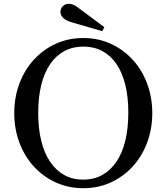

<svg xmlns="http://www.w3.org/2000/svg" viewBox="-20 -980 876 1010"><path d="M418 -780C366 -780 318 -770 274 -750C230 -730 191.7 -702.3 159 -667C126.3 -631.7 100.8 -589.8 82.5 -541.5C64.2 -493.2 55 -441 55 -385C55 -329 64.2 -276.8 82.5 -228.5C100.8 -180.2 126.3 -138.3 159 -103C191.7 -67.7 230 -40 274 -20C318 0 366 10 418 10C470 10 518 0 562 -20C606 -40 644.3 -67.7 677 -103C709.7 -138.3 735.2 -180.2 753.5 -228.5C771.8 -276.8 781 -329 781 -385C781 -441 771.8 -493.2 753.5 -541.5C735.2 -589.8 709.7 -631.7 677 -667C644.3 -702.3 606 -730 562 -750C518 -770 470 -780 418 -780ZM181 -386C181 -440.7 186.3 -489.7 197 -533C207.7 -576.3 223.3 -613 244 -643C264.7 -673 289.7 -695.8 319 -711.5C348.3 -727.2 381.7 -735 419 -735C455.7 -735 488.7 -727.2 518 -711.5C547.3 -695.8 572.2 -673.2 592.5 -643.5C612.8 -613.8 628.3 -577.5 639 -534.5C649.7 -491.5 655 -442.7 655 -388C655 -332.7 649.7 -283.2 639 -239.5C628.3 -195.8 612.7 -158.8 592 -128.5C571.3 -98.2 546.3 -75 517 -59C487.7 -43 454.7 -35 418 -35C380.7 -35 347.5 -43 318.5 -59C289.5 -75 264.7 -98.2 244 -128.5C223.3 -158.8 207.7 -195.7 197 -239C186.3 -282.3 181 -331.3 181 -386ZM518 -816 529 -837 385 -944C370.3 -954.7 355.7 -960 341 -960C329.7 -960 319.7 -956 311 -948C302.3 -940 298 -929.7 298 -917C298 -905.7 302.8 -895.2 312.5 -885.5C322.2 -875.8 340 -867.3 366 -860Z"/></svg>

Font: Libre Caslon Text
Style: Regular
Weight: 400
Designer: Pablo Impallari, Rodrigo Fuenzalida
Foundry: Pablo Impallari, Rodrigo Fuenzalida
Version: Version 1.000; ttfautohint (v0.93) -l 8 -r 50 -G 200 -x 14 -